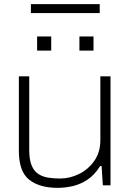

<svg xmlns="http://www.w3.org/2000/svg" viewBox="-20 -894 631 926"><path d="M258 12Q170 12 120.5 -27.5Q71 -67 71 -166V-526H121V-171Q121 -125 132 -97.5Q143 -70 163.5 -56Q184 -42 211 -37.5Q238 -33 269 -33Q317 -33 361.5 -55Q406 -77 435 -118.5Q464 -160 464 -218V-526H513V0H476L470 -93H463Q436 -50 402 -27.5Q368 -5 331 3.5Q294 12 258 12ZM159 -650V-718H227V-650ZM363 -650V-718H431V-650ZM129 -831V-874H461V-831Z"/></svg>

Font: Archivo SemiExpanded Thin
Style: Regular
Weight: 250
Width: 6
Designer: Hector Gatti
Foundry: Omnibus-Type
Version: Version 2.001